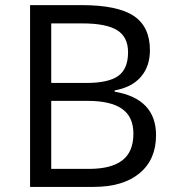

<svg xmlns="http://www.w3.org/2000/svg" viewBox="-20 -734 688 754"><path d="M98.1 -713.9H299.8Q441.9 -713.9 505.4 -671.4Q568.8 -628.9 568.8 -537.1Q568.8 -473.6 533.4 -432.4Q498 -391.1 430.2 -378.9V-374Q592.8 -346.2 592.8 -203.1Q592.8 -107.4 528.1 -53.7Q463.4 0 347.2 0H98.1ZM181.2 -408.2H317.9Q405.8 -408.2 444.3 -435.8Q482.9 -463.4 482.9 -528.8Q482.9 -588.9 439.9 -615.5Q397 -642.1 303.2 -642.1H181.2ZM181.2 -337.9V-70.8H330.1Q416.5 -70.8 460.2 -104.2Q503.9 -137.7 503.9 -209Q503.9 -275.4 459.2 -306.6Q414.6 -337.9 323.2 -337.9Z"/></svg>

Font: f02075841
Style: Regular
Weight: 400
Foundry: Ascender Corporation
Version: Version 1.10